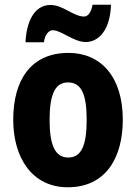

<svg xmlns="http://www.w3.org/2000/svg" viewBox="-20 -876 577 813"><path d="M88 -697H166C170 -732 189 -748 202 -748C240 -748 292 -698 343 -698C399 -698 447 -751 450 -856H372C366 -824 353 -806 336 -806C291 -806 247 -855 194 -855C120 -855 91 -774 88 -697ZM500 -369C500 -551 407 -652 270 -652C111 -652 36 -537 36 -369C36 -208 116 -83 267 -83C430 -83 500 -211 500 -369ZM190 -368C190 -476 213 -527 268 -527C325 -527 347 -476 347 -369C347 -261 325 -209 269 -209C213 -209 190 -262 190 -368Z"/></svg>

Font: Noto Sans Kannada UI Condensed ExtraBold
Style: Regular
Weight: 800
Width: 3
Designer: Jelle Bosma - Monotype Design Team
Foundry: Monotype Imaging Inc.
Version: Version 2.005